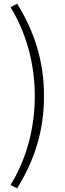

<svg xmlns="http://www.w3.org/2000/svg" viewBox="-20 -830 355 1043"><path d="M73 193C164 46 219 -113 219 -308C219 -503 164 -663 73 -810L37 -791C124 -650 169 -481 169 -308C169 -135 124 35 37 175Z"/></svg>

Font: Noto Sans CJK Light
Style: Regular
Weight: 300
Designer: Ryoko NISHIZUKA (kana & ideographs); Paul D. Hunt (Latin, Greek & Cyrillic); Wenlong ZHANG (bopomofo); Sandoll Communica
Foundry: Adobe Systems Incorporated
Version: Version 1.000;PS 1;hotconv 1.0.78;makeotf.lib2.5.61930